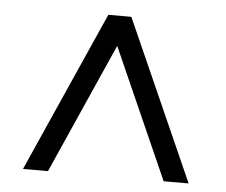

<svg xmlns="http://www.w3.org/2000/svg" viewBox="-42 -675 684 582"><g transform="rotate(5 300.0 -384.0)"><path d="M48 -140 265 -628H335L552 -140H476L290 -559H310L124 -140Z"/></g></svg>

Font: Nunito Sans 12pt ExtraLight 9pt Medium
Style: Regular
Weight: 500
Version: Version 3.101;gftools[0.9.27]